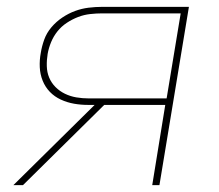

<svg xmlns="http://www.w3.org/2000/svg" viewBox="-20 -540 640 560"><path d="M19 0 256 -234H237Q216 -234 196 -237.5Q176 -241 157.5 -249.5Q139 -258 125.5 -272Q112 -286 104.5 -304.5Q97 -323 96 -344Q95 -365 99 -386Q102 -405 109 -424.5Q116 -444 130 -460.5Q144 -477 162 -489Q180 -501 199 -508Q218 -515 238 -517.5Q258 -520 278 -520H531L445 0H424L462 -234H284L47 0ZM466 -253 507 -501H278Q261 -501 243 -499Q225 -497 208 -490.5Q191 -484 175 -473.5Q159 -463 147.5 -448.5Q136 -434 129 -417Q122 -400 119 -383Q116 -365 116.5 -347Q117 -329 123.5 -313.5Q130 -298 142 -286Q154 -274 169.5 -266.5Q185 -259 202.5 -256Q220 -253 238 -253Z"/></svg>

Font: Iosevka Aile Thin Oblique
Style: Regular
Weight: 100
Italic angle: -9°
Designer: Belleve Invis
Foundry: Belleve Invis
Version: Version 31.1.0; ttfautohint (v1.8.4)